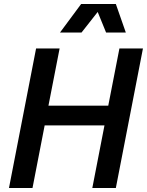

<svg xmlns="http://www.w3.org/2000/svg" viewBox="-20 -943 737 963"><path d="M279 -700 223 -413H523L579 -700H697L561 0H443L504 -314H204L143 0H25L161 -700ZM561 -923 611 -780H512L470 -883L389 -780H281L387 -923Z"/></svg>

Font: MedMera Sans Semibold
Style: Italic
Weight: 600
Italic angle: -11°
Designer: Kasper Nordkvist
Foundry: UNCUT.wtf
Version: Version 1.300